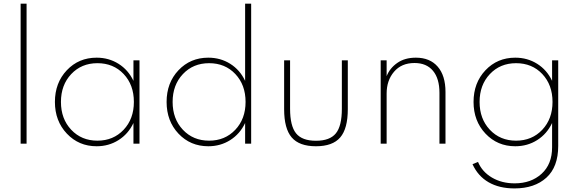

<svg xmlns="http://www.w3.org/2000/svg" viewBox="-20 -802 3232 1072"><path d="M128.4 0H95.2V-781.7H128.4Z M519.5 14.6Q419.9 14.6 353.3 -55.9Q286.6 -126.5 286.6 -232.9Q286.6 -339.4 353 -409.7Q419.4 -480 519.5 -480Q587.4 -480 641.8 -445.8Q696.3 -411.6 725.1 -350.6V-465.3H758.8V0H725.1V-115.2Q696.3 -54.2 641.8 -19.8Q587.4 14.6 519.5 14.6ZM727.5 -232.9Q727.5 -328.1 670.4 -388.7Q613.3 -449.2 523.9 -449.2Q435.1 -449.2 377.7 -388.4Q320.3 -327.6 320.3 -232.9Q320.3 -138.2 377.7 -77.4Q435.1 -16.6 523.9 -16.6Q612.8 -16.6 670.2 -77.4Q727.5 -138.2 727.5 -232.9Z M1143.1 14.6Q1043 14.6 976.6 -55.7Q910.2 -126 910.2 -232.9Q910.2 -339.8 976.6 -409.9Q1043 -480 1143.1 -480Q1210.9 -480 1265.4 -445.8Q1319.8 -411.6 1348.6 -350.6V-781.7H1382.3V0H1348.6V-115.2Q1319.8 -54.2 1265.4 -19.8Q1210.9 14.6 1143.1 14.6ZM1351.1 -232.9Q1351.1 -328.1 1293.9 -388.7Q1236.8 -449.2 1147.5 -449.2Q1058.6 -449.2 1001.2 -388.4Q943.8 -327.6 943.8 -232.9Q943.8 -138.2 1001.2 -77.4Q1058.6 -16.6 1147.5 -16.6Q1236.3 -16.6 1293.7 -77.4Q1351.1 -138.2 1351.1 -232.9Z M1566.4 -192.4V-465.3H1599.6V-194.8Q1599.6 -98.6 1633.1 -57.4Q1666.5 -16.1 1744.1 -16.1Q1821.8 -16.1 1855.2 -57.4Q1888.7 -98.6 1888.7 -194.8V-465.3H1921.9V-192.4Q1921.9 -84 1879.6 -34.7Q1837.4 14.6 1744.1 14.6Q1650.9 14.6 1608.6 -34.7Q1566.4 -84 1566.4 -192.4Z M2105.5 -465.3H2138.7V-376.5Q2155.8 -420.9 2197.8 -450.4Q2239.7 -480 2301.8 -480Q2380.4 -480 2423.8 -429.9Q2467.3 -379.9 2467.3 -288.6V0H2433.6V-283.7Q2433.6 -363.3 2397.5 -406.7Q2361.3 -450.2 2294.4 -450.2Q2221.7 -450.2 2180.2 -401.6Q2138.7 -353 2138.7 -279.8V0H2105.5Z M2852.5 250Q2767.6 250 2708 215.6Q2648.4 181.2 2618.2 114.7L2648.9 102.1Q2671.9 157.2 2726.8 189.5Q2781.7 221.7 2853.5 221.7Q2945.3 221.7 3003.9 168.2Q3062.5 114.7 3062.5 20.5V-115.2Q3033.7 -54.2 2979.2 -19.8Q2924.8 14.6 2856.9 14.6Q2757.3 14.6 2690.7 -55.9Q2624 -126.5 2624 -232.9Q2624 -339.4 2690.4 -409.7Q2756.8 -480 2856.9 -480Q2924.8 -480 2979.2 -445.8Q3033.7 -411.6 3062.5 -350.6V-465.3H3096.7V12.7Q3096.7 129.9 3030.8 189.9Q2964.8 250 2852.5 250ZM3064.9 -232.9Q3064.9 -328.1 3007.8 -388.7Q2950.7 -449.2 2861.3 -449.2Q2772.5 -449.2 2715.1 -388.4Q2657.7 -327.6 2657.7 -232.9Q2657.7 -138.2 2715.1 -77.4Q2772.5 -16.6 2861.3 -16.6Q2950.2 -16.6 3007.6 -77.4Q3064.9 -138.2 3064.9 -232.9Z"/></svg>

Font: Spartan MB ExtLt
Style: Regular
Weight: 200
Designer: Matt Bailey, Mirko Velimirovic
Foundry: Matt Bailey
Version: Version 1.005